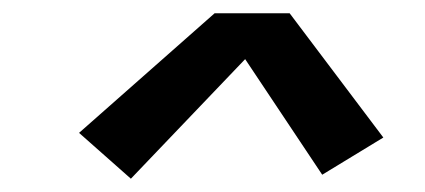

<svg xmlns="http://www.w3.org/2000/svg" viewBox="-20 -721 640 289"><path d="M177 -452 99 -521 303 -701H416L557 -514L465 -458L349 -632Z"/></svg>

Font: Iosevka Etoile SmBdObl
Style: Regular
Weight: 600
Italic angle: -9°
Designer: Belleve Invis
Foundry: Belleve Invis
Version: Version 15.5.2; ttfautohint (v1.8.4)